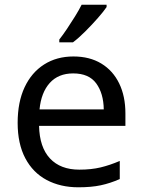

<svg xmlns="http://www.w3.org/2000/svg" viewBox="-20 -786 604 816"><path d="M292 -546Q361 -546 410.5 -516Q460 -486 486.5 -431.5Q513 -377 513 -304V-251H146Q148 -160 192.5 -112.5Q237 -65 317 -65Q368 -65 407.5 -74.5Q447 -84 489 -102V-25Q448 -7 408 1.5Q368 10 313 10Q237 10 178.5 -21Q120 -52 87.5 -113.5Q55 -175 55 -264Q55 -352 84.5 -415Q114 -478 167.5 -512Q221 -546 292 -546ZM291 -474Q228 -474 191.5 -433.5Q155 -393 148 -321H421Q420 -389 389 -431.5Q358 -474 291 -474ZM433 -756Q421 -738 396 -709.5Q371 -681 342.5 -652.5Q314 -624 290 -606H232V-618Q247 -637 264.5 -663Q282 -689 299 -716.5Q316 -744 327 -766H433Z"/></svg>

Font: Noto Sans Khudawadi
Style: Regular
Weight: 400
Designer: Monotype Design Team
Foundry: Monotype Imaging Inc.
Version: Version 2.003; ttfautohint (v1.8.4.7-5d5b)